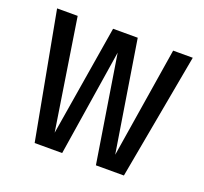

<svg xmlns="http://www.w3.org/2000/svg" viewBox="-97 -641 802 754"><g transform="rotate(20 303.5 -263.5)"><path d="M587 -527 491 0H374L303 -445L233 0H118L20 -527H106L178 -65L254 -527H357L431 -65L505 -527Z"/></g></svg>

Font: Fira Sans Extra Condensed
Style: Regular
Weight: 400
Width: 1
Designer: Carrois Corporate & Edenspiekermann AG
Foundry: Carrois Corporate GbR & Edenspiekermann AG
Version: Version 4.203